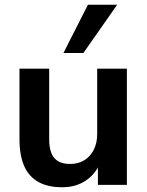

<svg xmlns="http://www.w3.org/2000/svg" viewBox="-20 -778 619 808"><path d="M242 10Q181 10 141 -12.5Q101 -35 81.5 -80Q62 -125 62 -192V-489H187V-190Q187 -156 196.5 -133Q206 -110 225.5 -99Q245 -88 275 -88Q309 -88 334.5 -103.5Q360 -119 374.5 -147.5Q389 -176 389 -214V-489H514V0H392V-102H406Q385 -48 342.5 -19Q300 10 242 10ZM247 -555 350 -758H473L331 -555Z"/></svg>

Font: Nunito Sans 12pt ExtraLight
Style: Bold
Weight: 700
Version: Version 3.101;gftools[0.9.27]